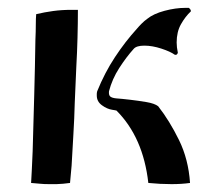

<svg xmlns="http://www.w3.org/2000/svg" viewBox="-20 -465 557 488"><path d="M275 -215Q289 -214 310.5 -211.5Q332 -209 352.5 -205.5Q373 -202 382 -195Q411 -158 435 -109Q459 -60 463 0Q442 3 416 3Q387 3 357 0Q344 -116 276 -184Q272 -185 271 -185Q270 -185 265 -186Q252 -188 239 -197.5Q226 -207 226 -222Q226 -224 226 -226.5Q226 -229 227 -233Q246 -280 272 -319.5Q298 -359 328 -392Q333 -398 340 -405Q347 -412 354 -417Q370 -430 398 -437.5Q426 -445 451 -445H460Q466 -440 465 -436Q451 -423 440 -403.5Q429 -384 429 -357Q429 -345 432 -331Q430 -324 424 -326Q413 -334 390 -341.5Q367 -349 347 -349Q327 -349 320 -341Q301 -320 283 -292Q265 -264 257 -233Q256 -223 260.5 -219.5Q265 -216 275 -215ZM61 -36 63 -81Q65 -152 67 -224Q69 -296 70 -364Q71 -385 71 -402Q71 -419 72 -429Q93 -434 115 -437Q137 -440 162 -440H178Q178 -407 177 -369Q176 -331 174 -296L170 -204Q169 -164 166.5 -123Q164 -82 162 -44L158 0Q152 1 140.5 2Q129 3 124 3H105Q91 3 82 2Q73 1 59 0Q59 0 59.5 -8Q60 -16 61 -36Z"/></svg>

Font: Ponomar
Style: Regular
Weight: 400
Version: Version 1.301; ttfautohint (v1.8.4.7-5d5b)